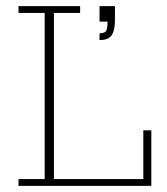

<svg xmlns="http://www.w3.org/2000/svg" viewBox="-20 -603 541 623"><path d="M40 0V-22H125V-561H40V-583H240V-561H155V-22H445V-180H471V0ZM303 -473V-495Q320 -495 324.5 -503Q329 -511 329 -533H303V-583H353V-539Q353 -517 348.5 -502Q344 -487 333.5 -480Q323 -473 303 -473Z"/></svg>

Font: Rokkitt SemiBold Thin
Style: Regular
Weight: 250
Version: Version 3.103